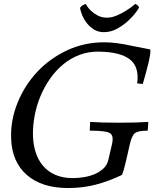

<svg xmlns="http://www.w3.org/2000/svg" viewBox="-20 -935 778 967"><path d="M480 -675Q427 -676 381.5 -659Q336 -642 298.5 -611Q261 -580 232 -538.5Q203 -497 183.5 -450Q164 -403 154.5 -352.5Q145 -302 146 -254Q147 -208 159.5 -168.5Q172 -129 196.5 -100Q221 -71 258.5 -54.5Q296 -38 347 -38Q372 -38 401 -42.5Q430 -47 455.5 -57.5Q481 -68 500.5 -86Q520 -104 526 -131L544 -209Q554 -252 534 -264Q515 -277 432 -277L434 -321Q462 -319 497.5 -318Q533 -317 578 -317Q623 -317 660 -318Q697 -319 727 -321L724 -277Q675 -277 659 -264Q644 -252 634 -209L616 -130Q598 -53 592 -53Q527 -22 462 -5Q397 12 322 12Q191 12 115.5 -53.5Q40 -119 36 -238Q33 -330 68.5 -417.5Q104 -505 167 -572.5Q230 -640 317 -681Q404 -722 505 -722Q565 -722 645 -704Q724 -688 737 -686Q740 -671 728 -619Q722 -593 714.5 -566.5Q707 -540 699 -512L671 -515Q682 -599 634 -636Q586 -673 480 -675ZM679 -901Q679 -900 679.5 -899.5Q680 -899 680 -898Q680 -894 665.5 -874Q651 -854 627 -831.5Q603 -809 571 -791Q539 -773 503 -773Q476 -773 455 -785.5Q434 -798 419 -816.5Q404 -835 395 -856Q386 -877 383 -895Q387 -903 396 -908Q405 -913 412 -915Q423 -895 439 -880Q453 -867 473 -856.5Q493 -846 519 -846Q542 -846 567 -856.5Q592 -867 613 -880Q638 -895 661 -915Q671 -912 679 -901Z"/></svg>

Font: Lusitana
Style: Italic
Weight: 400
Italic angle: -12°
Designer: Ana Paula Megda
Foundry: Ana Paula Megda
Version: Version 1.000; ttfautohint (v1.1) -l 8 -r 50 -G 200 -x 14 -D